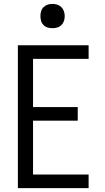

<svg xmlns="http://www.w3.org/2000/svg" viewBox="-20 -968 540 988"><path d="M72 0V-735H436V-665H150V-417H380V-347H150V-70H436V0ZM250 -823Q237 -823 225 -826.5Q213 -830 204 -839Q195 -848 191.5 -860Q188 -872 188 -885Q188 -898 191.5 -910Q195 -922 204 -931Q213 -940 225 -944Q237 -948 250 -948Q263 -948 275 -944Q287 -940 296 -931Q305 -922 309 -910Q313 -898 313 -885Q313 -872 309 -860Q305 -848 296 -839Q287 -830 275 -826.5Q263 -823 250 -823Z"/></svg>

Font: Moesevka
Style: Regular
Weight: 400
Monospace: yes
Designer: Belleve Invis
Foundry: Belleve Invis
Version: Version 32.5.0; ttfautohint (v1.8.4)